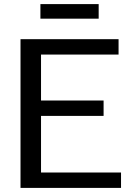

<svg xmlns="http://www.w3.org/2000/svg" viewBox="-20 -916 638 936"><path d="M461 -825H177V-896H461ZM570 0H80V-725H558V-650H180V-426H485V-351H180V-75H570Z"/></svg>

Font: AbakuTLSymSans
Style: Regular
Weight: 400
Version: Version 2007.05.04